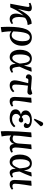

<svg xmlns="http://www.w3.org/2000/svg" viewBox="1780 -2620 1070 4669"><g transform="rotate(90 2314.5 -285.0)"><path d="M444 14Q379 14 344.5 -25Q310 -64 310 -143Q311 -225 359 -324Q309 -271 271 -214Q233 -157 205.5 -101.5Q178 -46 158 0H70Q92 -114 109.5 -207.5Q127 -301 137.5 -360Q148 -419 148 -430Q148 -451 141.5 -458.5Q135 -466 121 -466Q108 -466 92 -461.5Q76 -457 61 -450L47 -490Q72 -503 107 -514Q142 -525 172 -525Q210 -525 232.5 -506.5Q255 -488 254 -450Q254 -429 239.5 -365Q225 -301 198 -192L200 -191Q263 -317 318 -389Q373 -461 430.5 -491Q488 -521 558 -519L587 -433L582 -421Q536 -420 493.5 -406Q451 -392 415 -362Q403 -335 398 -298Q393 -261 392 -212Q392 -138 416.5 -91.5Q441 -45 484 -45Q501 -45 516.5 -52Q532 -59 545 -70L564 -36Q539 -14 507 0Q475 14 444 14Z M647 230 637 225Q634 175 632.5 132.5Q631 90 631 43Q632 -250 692 -387.5Q752 -525 890 -525Q985 -525 1038.5 -462Q1092 -399 1092 -285Q1092 -199 1059.5 -131.5Q1027 -64 970 -25Q913 14 841 14Q814 14 787.5 2.5Q761 -9 742 -27H741Q741 8 744 50.5Q747 93 752 135Q757 177 764 210ZM834 -34Q880 -34 913 -69.5Q946 -105 964 -164Q982 -223 982 -297Q982 -390 958 -433Q934 -476 886 -476Q817 -476 784 -378Q751 -280 743 -74Q783 -34 834 -34Z M1368 14Q1309 14 1269 -18.5Q1229 -51 1209 -107Q1189 -163 1189 -235Q1189 -315 1213.5 -381Q1238 -447 1286 -486Q1334 -525 1403 -525Q1446 -525 1482 -508Q1518 -491 1541.5 -449.5Q1565 -408 1573 -335H1574Q1588 -382 1599 -425Q1610 -468 1621 -512L1711 -521L1723 -514Q1695 -438 1663.5 -364.5Q1632 -291 1601 -225L1605 -189Q1613 -114 1627.5 -81Q1642 -48 1672 -48Q1684 -48 1701 -54.5Q1718 -61 1732 -70L1749 -36Q1725 -17 1692.5 -1.5Q1660 14 1630 14Q1585 14 1560 -20Q1535 -54 1532 -132H1531Q1505 -63 1465.5 -24.5Q1426 14 1368 14ZM1390 -50Q1427 -50 1459.5 -90Q1492 -130 1524 -223L1522 -265Q1513 -378 1486 -427.5Q1459 -477 1413 -477Q1374 -477 1349.5 -445Q1325 -413 1314 -358.5Q1303 -304 1303 -236Q1303 -138 1324.5 -94Q1346 -50 1390 -50Z M2063 14Q1990 14 1961.5 -21Q1933 -56 1933 -109Q1933 -147 1950 -225.5Q1967 -304 2002 -436Q1959 -440 1927 -440Q1912 -440 1902.5 -433Q1893 -426 1886 -407L1877 -380Q1838 -377 1812.5 -394.5Q1787 -412 1787 -446Q1787 -482 1811.5 -504.5Q1836 -527 1878 -524L2138 -504L2255 -536Q2285 -513 2285 -484Q2285 -454 2265.5 -435.5Q2246 -417 2215 -417Q2198 -417 2161.5 -421Q2125 -425 2063 -430Q2055 -374 2049 -317Q2043 -260 2039.5 -210Q2036 -160 2036 -125Q2036 -85 2050.5 -65.5Q2065 -46 2097 -46Q2144 -46 2196 -100L2223 -68Q2194 -30 2152 -8Q2110 14 2063 14Z M2444 14Q2383 14 2359.5 -19Q2336 -52 2336 -101Q2336 -133 2342 -237.5Q2348 -342 2356 -510L2467 -519L2479 -512Q2465 -426 2453 -347.5Q2441 -269 2434.5 -208.5Q2428 -148 2428 -116Q2428 -86 2440.5 -69Q2453 -52 2486 -52Q2504 -52 2520 -56.5Q2536 -61 2555 -72L2571 -38Q2542 -12 2511.5 1Q2481 14 2444 14Z M2855 14Q2749 14 2694 -24Q2639 -62 2639 -129Q2639 -175 2671 -209.5Q2703 -244 2760 -258V-260Q2711 -276 2688 -303Q2665 -330 2665 -373Q2665 -419 2694 -453Q2723 -487 2773.5 -506Q2824 -525 2889 -525Q2984 -525 3039 -490.5Q3094 -456 3093 -397Q3093 -367 3076 -348Q3059 -329 3030 -329Q3008 -329 2991 -341Q2974 -353 2966 -371Q2985 -395 2993 -406.5Q3001 -418 3001 -431Q3001 -453 2973.5 -467Q2946 -481 2899 -481Q2840 -481 2805 -451Q2770 -421 2770 -370Q2770 -336 2786 -312Q2802 -288 2828 -280Q2842 -295 2861.5 -305.5Q2881 -316 2900 -316Q2925 -316 2941.5 -302.5Q2958 -289 2958 -266Q2957 -241 2939.5 -224Q2922 -207 2897 -207Q2879 -207 2860.5 -217Q2842 -227 2826 -243Q2795 -232 2772 -206Q2749 -180 2749 -141Q2749 -98 2781.5 -71Q2814 -44 2871 -44Q2924 -44 2964.5 -64Q3005 -84 3045 -125L3074 -94Q3037 -42 2979.5 -14Q2922 14 2855 14ZM2894 -575 2866 -590 2938 -754Q2949 -778 2960 -789Q2971 -800 2991 -800Q3012 -800 3025.5 -787.5Q3039 -775 3049 -751V-738Z M3183 230 3172 225Q3169 186 3169 144Q3169 102 3169 39Q3169 -42 3176.5 -182.5Q3184 -323 3199 -510L3305 -519L3318 -512Q3294 -343 3284.5 -239.5Q3275 -136 3275 -81Q3289 -70 3309.5 -63.5Q3330 -57 3346 -57Q3402 -57 3433.5 -97Q3465 -137 3470 -210L3492 -510L3596 -519L3608 -512Q3601 -468 3593.5 -412Q3586 -356 3579.5 -300Q3573 -244 3569.5 -198.5Q3566 -153 3566 -131Q3566 -97 3578 -71.5Q3590 -46 3617 -46Q3628 -46 3644.5 -51Q3661 -56 3676 -64L3690 -23Q3668 -10 3635 2Q3602 14 3575 14Q3535 14 3508 -14.5Q3481 -43 3481 -94H3480Q3460 -38 3426.5 -12Q3393 14 3358 14Q3334 14 3310.5 3Q3287 -8 3274 -20H3273Q3273 17 3277 63Q3281 109 3286.5 149Q3292 189 3298 210Z M3917 14Q3858 14 3818 -18.5Q3778 -51 3758 -107Q3738 -163 3738 -235Q3738 -315 3762.5 -381Q3787 -447 3835 -486Q3883 -525 3952 -525Q3995 -525 4031 -508Q4067 -491 4090.5 -449.5Q4114 -408 4122 -335H4123Q4137 -382 4148 -425Q4159 -468 4170 -512L4260 -521L4272 -514Q4244 -438 4212.5 -364.5Q4181 -291 4150 -225L4154 -189Q4162 -114 4176.5 -81Q4191 -48 4221 -48Q4233 -48 4250 -54.5Q4267 -61 4281 -70L4298 -36Q4274 -17 4241.5 -1.5Q4209 14 4179 14Q4134 14 4109 -20Q4084 -54 4081 -132H4080Q4054 -63 4014.5 -24.5Q3975 14 3917 14ZM3939 -50Q3976 -50 4008.5 -90Q4041 -130 4073 -223L4071 -265Q4062 -378 4035 -427.5Q4008 -477 3962 -477Q3923 -477 3898.5 -445Q3874 -413 3863 -358.5Q3852 -304 3852 -236Q3852 -138 3873.5 -94Q3895 -50 3939 -50Z M4463 14Q4402 14 4378.5 -19Q4355 -52 4355 -101Q4355 -133 4361 -237.5Q4367 -342 4375 -510L4486 -519L4498 -512Q4484 -426 4472 -347.5Q4460 -269 4453.5 -208.5Q4447 -148 4447 -116Q4447 -86 4459.5 -69Q4472 -52 4505 -52Q4523 -52 4539 -56.5Q4555 -61 4574 -72L4590 -38Q4561 -12 4530.5 1Q4500 14 4463 14Z"/></g></svg>

Font: Literata 36pt Medium
Style: Italic
Weight: 500
Italic angle: -2°
Designer: Latin by Veronika Burian and Jose Scaglione. Greek by Irene Vlachou. Cyrillic by Vera Evstafieva
Foundry: TypeTogether
Version: Version 3.002